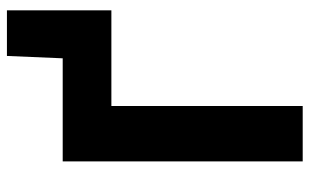

<svg xmlns="http://www.w3.org/2000/svg" viewBox="-194 -722 915 568"><g transform="rotate(-90 264.0 -437.5)"><path d="M71 -710H376L383 -875H518V-566H235V0H71Z"/></g></svg>

Font: Oxford Sans
Style: Regular
Weight: 800
Designer: Matt McInerney, Pablo Impallari, Rodrigo Fuenzalida
Foundry: Matt McInerney, Pablo Impallari, Rodrigo Fuenzalida
Version: Version 3.000g; ttfautohint (v1.5) -l 8 -r 28 -G 28 -x 14 -D